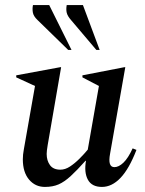

<svg xmlns="http://www.w3.org/2000/svg" viewBox="-20 -727 571 757"><path d="M157 10Q119 10 94.5 -19Q70 -48 70 -99Q70 -108 71 -118Q72 -128 74 -138L118 -388L44 -422V-430L217 -462H221L168 -155Q164 -131 164 -120Q164 -94 177 -76Q190 -58 218 -58Q237 -58 256 -70.5Q275 -83 293.5 -101.5Q312 -120 326 -137L370 -388L305 -422V-430L470 -462H474L414 -121Q404 -68 431 -68Q448 -68 466.5 -85.5Q485 -103 503 -142L518 -136Q489 -61 455 -25.5Q421 10 382 10Q342 10 326.5 -18.5Q311 -47 319 -93H317Q284 -56 259 -33Q234 -10 211 0Q188 10 157 10ZM360 -530 260 -648Q246 -664 243 -677Q240 -690 243 -707H307L373 -530ZM249 -530 128 -648Q112 -663 109.5 -678Q107 -693 110 -707H174L262 -530Z"/></svg>

Font: Spectral Medium
Style: Italic
Weight: 500
Italic angle: -10°
Designer: Jean-Baptiste Levee
Foundry: Production Type
Version: Version 2.001